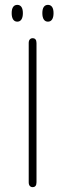

<svg xmlns="http://www.w3.org/2000/svg" viewBox="-20 -761 268 789"><path d="M98 -12Q98 -2 102.5 3Q107 8 114 8Q122 8 126 3Q130 -2 130 -12V-584Q130 -594 126 -599Q122 -604 114 -604Q107 -604 102.5 -599Q98 -594 98 -584ZM51 -741Q40 -741 34 -732.5Q28 -724 28 -707Q28 -690 34 -681Q40 -672 51 -672Q62 -672 68 -681Q74 -690 74 -707Q74 -724 68 -732.5Q62 -741 51 -741ZM177 -741Q166 -741 160 -732.5Q154 -724 154 -707Q154 -690 160 -681Q166 -672 177 -672Q188 -672 194 -681Q200 -690 200 -707Q200 -724 194 -732.5Q188 -741 177 -741Z"/></svg>

Font: Beiruti ExtraLight
Style: Regular
Weight: 250
Designer: Arlette Boutros
Foundry: Boutros
Version: Version 1.41